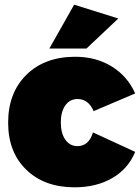

<svg xmlns="http://www.w3.org/2000/svg" viewBox="-20 -800 603 828"><path d="M15.1 -271Q15.1 -399.9 94 -477.5Q172.9 -555.2 304.2 -555.2Q393.6 -555.2 461.4 -513.7Q529.3 -472.2 563 -397L383.8 -320.8Q361.3 -373 314 -373Q281.2 -373 261.7 -345.5Q242.2 -317.9 242.2 -272Q242.2 -225.6 261.7 -197.8Q281.2 -169.9 314 -169.9Q363.3 -169.9 380.9 -229L563 -145Q533.2 -72.3 464.4 -32.2Q395.5 7.8 301.8 7.8Q171.4 7.8 93.3 -68.1Q15.1 -144 15.1 -271ZM192.9 -590.8 299.8 -779.8 490.2 -720.2 353 -590.8Z"/></svg>

Font: Trueno Black
Style: Regular
Weight: 900
Designer: Julieta Ulanovsky
Foundry: Julieta Ulanovsky
Version: Version 3.001b | FøM Fix